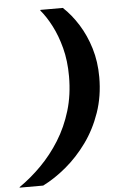

<svg xmlns="http://www.w3.org/2000/svg" viewBox="-156 -792 619 964"><g transform="rotate(-5 153.5 -310.0)"><path d="M199 -405Q199 -312 175 -232.5Q151 -153 109.5 -86.5Q68 -20 15 33.5Q-38 87 -96 127L-97 130H22Q82 100 140 51.5Q198 3 245.5 -62.5Q293 -128 321.5 -210Q350 -292 350 -388Q350 -466 329.5 -533.5Q309 -601 274.5 -656Q240 -711 198 -750H85L84 -747Q113 -713 139 -663Q165 -613 182 -548.5Q199 -484 199 -405Z"/></g></svg>

Font: Roboto Serif 20pt
Style: Bold Italic
Weight: 700
Italic angle: -10°
Version: Version 1.007